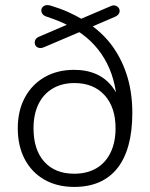

<svg xmlns="http://www.w3.org/2000/svg" viewBox="-20 -728 590 756"><path d="M272 8Q205 8 155 -20.5Q105 -49 77.5 -101Q50 -153 50 -223Q50 -292 78 -344Q106 -396 156 -424.5Q206 -453 272 -453Q322 -453 360.5 -435.5Q399 -418 424.5 -383Q450 -348 462 -293H441Q442 -398 401.5 -478Q361 -558 284 -607L308 -608L153 -542Q141 -537 131.5 -540Q122 -543 118.5 -551.5Q115 -560 118.5 -569.5Q122 -579 135 -584L254 -635L255 -624Q234 -636 211.5 -645Q189 -654 165 -662Q151 -666 146 -675Q141 -684 143.5 -692.5Q146 -701 155 -705.5Q164 -710 179 -706Q216 -695 247.5 -681Q279 -667 309 -649L290 -650L414 -703Q426 -709 435.5 -705.5Q445 -702 449 -694Q453 -686 449.5 -677Q446 -668 433 -662L333 -619L337 -630Q391 -592 427 -540Q463 -488 482 -424Q501 -360 501 -283Q501 -211 486 -156.5Q471 -102 442 -65.5Q413 -29 370.5 -10.5Q328 8 272 8ZM272 -44Q323 -44 359.5 -65.5Q396 -87 415.5 -127.5Q435 -168 435 -223Q435 -306 391.5 -353.5Q348 -401 273 -401Q224 -401 187.5 -379.5Q151 -358 131.5 -318Q112 -278 112 -223Q112 -138 154.5 -91Q197 -44 272 -44Z"/></svg>

Font: Nunito ExtraLight Light
Style: Regular
Weight: 300
Version: Version 3.602